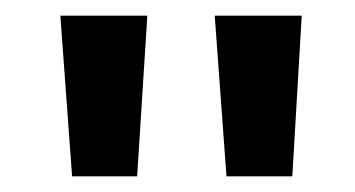

<svg xmlns="http://www.w3.org/2000/svg" viewBox="-20 -743 453 245"><path d="M72 -518 57 -723H168L155 -518ZM269 -518 254 -723H365L353 -518Z"/></svg>

Font: Lil Grotesk Bold
Style: Regular
Weight: 700
Designer: Bastien Sozeau
Foundry: NBR — Bastien Sozeau
Version: Version 4.002; ttfautohint (v1.8.4.7-5d5b)